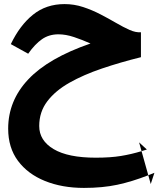

<svg xmlns="http://www.w3.org/2000/svg" viewBox="-20 -464 776 940"><path d="M699 268Q685 273 673 276L706 394Q627 425 554.5 440.5Q482 456 391 456Q284 456 200 422Q116 388 68 323.5Q20 259 20 166Q20 29 118.5 -75.5Q217 -180 423 -251Q383 -269 342.5 -282.5Q302 -296 266 -296Q220 -296 185.5 -272Q151 -248 118 -201L33 -248Q77 -340 141.5 -392Q206 -444 296 -444Q343 -444 387 -429.5Q431 -415 471.5 -394Q512 -373 548 -352Q584 -331 614.5 -317.5Q645 -304 670 -306V-184Q569 -159 479 -128.5Q389 -98 320 -59Q251 -20 211.5 32Q172 84 172 153Q172 224 242.5 266Q313 308 449 308Q521 308 572.5 299.5Q624 291 673 276L661 233ZM736 382 718 437 706 394Q720 388 736 382Z"/></svg>

Font: Readex Pro bold
Style: Bold
Weight: 700
Designer: Bonnie Shaver-Troup, Thomas Jockin
Foundry: Lexend
Version: Version 1.200; ttfautohint (v1.8.3)